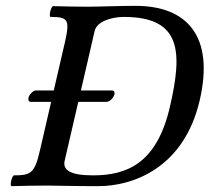

<svg xmlns="http://www.w3.org/2000/svg" viewBox="-20 -636 718 658"><path d="M201.6 -85 248.3 -287H345.3C357.3 -287 369.7 -302 372.3 -313C373.4 -318 372.3 -326 363.3 -326H257.3L304.4 -530C312 -563 363.4 -578 404.4 -578C602.4 -578 605.7 -458 562.3 -270C518 -78 417.1 -35 299.1 -35C217.1 -35 194.7 -55 201.6 -85ZM281.5 -613C234.3 -613 206.8 -614 161 -615C153.6 -609 147.8 -584 152.4 -578C212.4 -578 220.6 -570 202.4 -491L164.3 -326H102.3C93.3 -326 79.8 -311 77.5 -301C76.1 -295 77.3 -287 85.3 -287H155.3L117.2 -122C98.9 -43 87.1 -35 27.1 -35C19.7 -29 13.9 -4 18.5 2C64.8 1 93.4 0 141 0C175 0 230.5 2 316.5 2C434.5 2 610.6 -59 664.6 -293C715.4 -513 620.2 -616 444.2 -616C389.2 -616 317.5 -613 281.5 -613Z"/></svg>

Font: Linux Libertine Mono O
Style: Mono Oblique
Weight: 400
Italic angle: -13°
Designer: Philipp H. Poll
Foundry: Philipp H. Poll
Version: Version 5.1.7